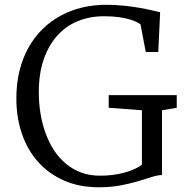

<svg xmlns="http://www.w3.org/2000/svg" viewBox="-20 -771 778 802"><path d="M48.3 -359.4Q48.3 -421.9 61.5 -475.3Q74.7 -528.8 99.1 -572.3Q123.5 -615.7 157.5 -649.2Q191.4 -682.6 233.2 -705.3Q274.9 -728 322.8 -739.5Q370.6 -751 422.9 -751Q461.4 -751 496.8 -747.3Q532.2 -743.7 561.8 -738.5Q591.3 -733.4 613.8 -728Q636.2 -722.7 648.9 -719.7L641.1 -553.7H588.9L566.9 -669.4Q561 -673.8 549.8 -679.4Q538.6 -685.1 520 -690.4Q501.5 -695.8 475.1 -699.5Q448.7 -703.1 413.6 -703.1Q355.5 -703.1 305.9 -683.1Q256.3 -663.1 220 -623Q183.6 -583 162.8 -523.7Q142.1 -464.4 142.1 -385.3Q142.1 -341.3 148.9 -298.3Q155.8 -255.4 169.7 -216.6Q183.6 -177.7 204.6 -145Q225.6 -112.3 254.2 -88.1Q282.7 -64 318.6 -50.5Q354.5 -37.1 398.4 -37.1Q424.8 -37.1 450.4 -40.3Q476.1 -43.5 498.8 -49.6Q521.5 -55.7 540.5 -64.2Q559.6 -72.8 572.8 -83V-310.5L434.1 -320.8V-373.5H718.3V-320.8L656.7 -310.5V-40Q636.7 -39.1 611.8 -31Q586.9 -22.9 554.7 -13.4Q522.5 -3.9 482.4 3.7Q442.4 11.2 392.1 11.2Q310.5 11.2 246.8 -17.1Q183.1 -45.4 138.9 -95Q94.7 -144.5 71.5 -212.4Q48.3 -280.3 48.3 -359.4Z"/></svg>

Font: MerriweatherLight
Style: Regular
Weight: 300
Designer: Eben Sorkin ( sorkintype@gmail.com )
Foundry: Eben Sorkin
Version: Version 1.055; ttfautohint (v1.4.1)